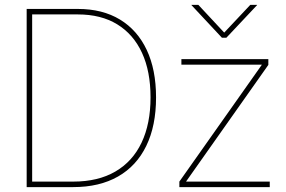

<svg xmlns="http://www.w3.org/2000/svg" viewBox="-20 -764 1169 784"><path d="M279.3 0H100.6V-22.5H279.3Q380.4 -22.5 450.9 -63.5Q521.5 -104.5 558.1 -181.6Q594.7 -258.8 594.7 -366.2Q594.7 -472.7 559.8 -548.3Q524.9 -624 458.7 -664.6Q392.6 -705.1 297.9 -705.1H100.6V-727.5H297.9Q398.4 -727.5 469.7 -684.3Q541 -641.1 579.1 -560.3Q617.2 -479.5 617.2 -366.2Q617.2 -250.5 577.4 -168.5Q537.6 -86.4 461.9 -43.2Q386.2 0 279.3 0ZM111.3 -727.5V0H88.9V-727.5ZM712.4 0V-22.5L1048.8 -499V-500H720.7V-522.5H1075.7V-499L740.2 -23.4V-22.5H1081.5V0ZM790 -744.1 895.5 -630.9 1002 -744.1H1029.8V-743.2L904.3 -609.9H886.2L761.7 -743.2V-744.1Z"/></svg>

Font: Inter 28pt Thin
Style: Regular
Weight: 250
Designer: Rasmus Andersson
Foundry: rsms
Version: Version 4.001;git-66647c0bb